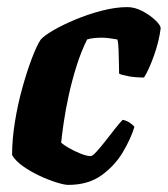

<svg xmlns="http://www.w3.org/2000/svg" viewBox="-20 -520 472 540"><path d="M172 0Q161 0 138.5 -7Q116 -14 90.5 -26Q65 -38 44 -53Q23 -68 14 -84Q14 -128 22 -177.5Q30 -227 43 -273.5Q56 -320 69.5 -355.5Q83 -391 94 -408Q103 -419 129.5 -434.5Q156 -450 192 -465Q228 -480 266.5 -490Q305 -500 338 -500Q359 -500 380 -489Q401 -478 416 -464Q431 -450 432 -441Q427 -402 412.5 -362Q398 -322 385 -302Q361 -302 341.5 -305.5Q322 -309 315 -313Q315 -321 314.5 -340Q314 -359 313.5 -379.5Q313 -400 310 -409Q299 -411 287.5 -412.5Q276 -414 267 -414Q257 -414 245.5 -413Q234 -412 225 -409Q208 -375 195 -333.5Q182 -292 173 -250.5Q164 -209 159 -174Q154 -139 152 -119Q158 -113 173.5 -104Q189 -95 206.5 -88Q224 -81 235 -81Q240 -81 251.5 -93.5Q263 -106 277 -124Q291 -142 304 -158.5Q317 -175 325 -183Q336 -181 345.5 -174.5Q355 -168 358 -163Q348 -130 325.5 -92Q303 -54 265.5 -27Q228 0 172 0Z"/></svg>

Font: Texturina 12pt Black
Style: Italic
Weight: 900
Italic angle: -11°
Designer: Guillermo Torres Carreño
Foundry: Omnibus-Type
Version: Version 1.002